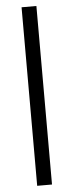

<svg xmlns="http://www.w3.org/2000/svg" viewBox="-58 -778 352 916"><g transform="rotate(-5 117.5 -320.5)"><path d="M82 -748H153V107H82Z"/></g></svg>

Font: Rosario Light
Style: Regular
Weight: 300
Designer: Hector Gatti
Foundry: Omnibus Type
Version: Version 1.101; ttfautohint (v1.8.1.43-b0c9)